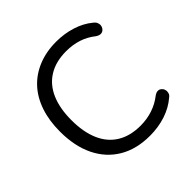

<svg xmlns="http://www.w3.org/2000/svg" viewBox="-185 -874 1044 1044"><g transform="rotate(-45 336.5 -352.5)"><path d="M392 9Q288 9 214 -35Q140 -79 100.5 -160Q61 -241 61 -353Q61 -437 83.5 -503.5Q106 -570 148.5 -616.5Q191 -663 253 -688.5Q315 -714 392 -714Q454 -714 510 -696.5Q566 -679 607 -645Q620 -635 623.5 -625Q627 -615 627 -609Q627 -604 624.5 -595.5Q622 -587 613.5 -579.5Q605 -572 593 -572Q581 -572 566 -582Q530 -611 487 -625Q444 -639 394 -639Q315 -639 260 -605.5Q205 -572 177 -508Q149 -444 149 -353Q149 -262 177 -197.5Q205 -133 260 -99.5Q315 -66 394 -66Q443 -66 487 -80.5Q531 -95 568 -124Q582 -134 594 -134Q594 -134 600.5 -133.5Q607 -133 615 -126Q623 -119 625.5 -111Q628 -103 628 -97Q628 -91 625.5 -82Q623 -73 611 -64Q569 -28 512.5 -9.5Q456 9 392 9Z"/></g></svg>

Font: Nunito
Style: Regular
Weight: 400
Designer: Vernon Adams
Foundry: Vernon Adams
Version: Version 3.602